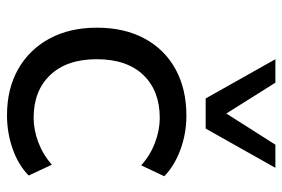

<svg xmlns="http://www.w3.org/2000/svg" viewBox="-149 -648 806 548"><g transform="rotate(90 254.0 -374.0)"><path d="M309 9Q233 9 177 -23Q121 -55 90 -112.5Q59 -170 59 -248Q59 -326 90 -383.5Q121 -441 177.5 -472Q234 -503 310 -503Q361 -503 407 -486Q453 -469 483 -440L452 -374Q423 -400 387 -413.5Q351 -427 317 -427Q239 -427 194 -380Q149 -333 149 -247Q149 -162 194 -114.5Q239 -67 316 -67Q351 -67 386.5 -80.5Q422 -94 450 -119L481 -53Q452 -24 406 -7.5Q360 9 309 9ZM261 -558 149 -757H216L304 -617L393 -757H459L347 -558Z"/></g></svg>

Font: Nunito Sans 8pt
Style: Regular
Weight: 400
Version: Version 3.101;gftools[0.9.27]